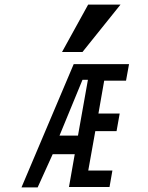

<svg xmlns="http://www.w3.org/2000/svg" viewBox="-20 -811 640 831"><path d="M299 -533.5H538.5L525.5 -462H431L406 -319.5H498L484.5 -243.5H392.5L362 -73H466.5L454 -1.5H278.5L303.5 -143.5H208L143 0H73ZM317.5 -224 360.5 -465.5H337L237.5 -224ZM248.5 -586 361.5 -791H501.5L337 -586Z"/></svg>

Font: JuliaMono SemiBold
Style: Italic
Weight: 600
Italic angle: -9°
Monospace: yes
Designer: cormullion
Foundry: corm
Version: Version 0.056; ttfautohint (v1.8.4)